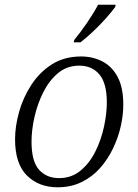

<svg xmlns="http://www.w3.org/2000/svg" viewBox="-20 -786 588 816"><path d="M225 10Q145 10 94.5 -40Q44 -90 44 -194Q44 -249 61 -310Q78 -371 113 -425Q148 -479 200.5 -512.5Q253 -546 325 -546Q374 -546 415 -525Q456 -504 480 -459Q504 -414 504 -341Q504 -298 493.5 -250.5Q483 -203 461 -156.5Q439 -110 406 -72.5Q373 -35 327.5 -12.5Q282 10 225 10ZM231 -29Q284 -29 322.5 -61Q361 -93 385.5 -142.5Q410 -192 422 -247.5Q434 -303 434 -351Q434 -432 402.5 -469.5Q371 -507 317 -507Q265 -507 227 -475.5Q189 -444 164 -394Q139 -344 126.5 -288.5Q114 -233 114 -184Q114 -100 146 -64.5Q178 -29 231 -29ZM293 -606 296 -617Q321 -647 348.5 -687Q376 -727 397 -766H471L470 -757Q455 -736 430 -708Q405 -680 376.5 -653Q348 -626 322 -606Z"/></svg>

Font: Noto Serif Light
Style: Italic
Weight: 300
Italic angle: -12°
Designer: Monotype Design Team
Foundry: Monotype Imaging Inc.
Version: Version 2.013